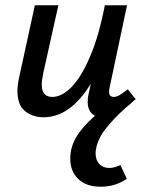

<svg xmlns="http://www.w3.org/2000/svg" viewBox="-20 -438 556 727"><path d="M343 130Q342 134 342 142Q342 168 356 183Q370 198 394 198Q412 198 436 187L460 239Q417 269 361 269Q306 269 276 239.5Q246 210 246 163Q246 120 268.5 81.5Q291 43 340 0Q312 -13 312 -54Q312 -69 316 -85L324 -121Q246 6 145 6Q104 6 75 -17Q46 -40 46 -94Q46 -117 54 -152L112 -418H201L144 -162Q138 -132 138 -118Q138 -71 178 -71Q214 -71 250.5 -108Q287 -145 320.5 -222.5Q354 -300 377 -418H461L396 -111Q393 -99 393 -90Q393 -71 411 -71Q421 -71 433 -78Q445 -85 464 -100L490 -67L494 -63L487 -57Q476 -46 456 -30Q409 12 379 51Q349 90 343 130Z"/></svg>

Font: Ysabeau Semibold
Style: Italic
Weight: 600
Italic angle: -12°
Designer: Christian Thalmann (Catharsis Fonts)
Version: Version 0.003